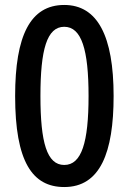

<svg xmlns="http://www.w3.org/2000/svg" viewBox="-20 -744 520 774"><path d="M438 -357C438 -599 373 -724 239 -724C102 -724 41 -600 41 -357C41 -93 110 10 239 10C384 10 438 -129 438 -357ZM143 -357C143 -544 169 -636 239 -636C309 -636 337 -543 337 -357C337 -170 309 -79 239 -79C169 -79 143 -170 143 -357Z"/></svg>

Font: Noto Sans Arabic Cond Med
Style: Regular
Weight: 500
Width: 3
Designer: Monotype Design Team, Nadine Chahine, Nizar Qandah and Khaled Hosny
Foundry: Monotype Imaging Inc.
Version: Version 2.012